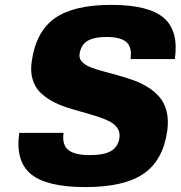

<svg xmlns="http://www.w3.org/2000/svg" viewBox="-20 -740 734 780"><path d="M303.2 -520Q300.8 -502.4 312.5 -489.5Q324.2 -476.6 346.2 -467.5Q368.2 -458.5 397.2 -450.9Q426.3 -443.4 458 -434.3Q489.7 -425.3 521.5 -414.3Q553.2 -403.3 580.8 -385.7Q608.4 -368.2 628.2 -345.5Q647.9 -322.8 656.7 -288.1Q665.5 -253.4 659.7 -210Q643.1 -89.4 564 -34.7Q484.9 20 327.1 20Q169.9 20 106 -32.5Q42 -85 58.1 -200.2H238.3Q231.4 -152.8 256.8 -131.3Q282.2 -109.9 345.2 -109.9Q402.8 -109.9 431.4 -126.7Q460 -143.6 465.3 -180.2Q468.3 -202.6 457 -219.5Q445.8 -236.3 424.1 -247.3Q402.3 -258.3 373.8 -267.3Q345.2 -276.4 313.2 -285.2Q281.2 -293.9 249.5 -304.2Q217.8 -314.5 189.9 -330.1Q162.1 -345.7 141.8 -366.2Q121.6 -386.7 112.3 -418.5Q103 -450.2 108.9 -490.2Q125.5 -610.8 202.1 -665.5Q278.8 -720.2 431.2 -720.2Q583.5 -720.2 645 -667.7Q706.5 -615.2 690.4 -500H510.3Q517.1 -547.4 493.9 -568.6Q470.7 -589.8 413.1 -589.8Q360.8 -589.8 334.5 -573.2Q308.1 -556.6 303.2 -520Z"/></svg>

Font: Fivo Sans Heavy
Style: Regular
Weight: 900
Designer: Alexander Slobzheninov
Foundry: Alexander Slobzheninov
Version: 1.0